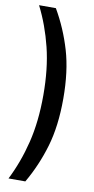

<svg xmlns="http://www.w3.org/2000/svg" viewBox="-98 -790 473 967"><g transform="rotate(10 138.5 -307.0)"><path d="M20 136Q67 43 93.5 -64.5Q120 -172 120 -307Q120 -442 93.5 -549.5Q67 -657 20 -750H106Q160 -657 191 -552Q222 -447 222 -307Q222 -167 191 -62Q160 43 106 136Z"/></g></svg>

Font: Cabin Condensed Medium
Style: Regular
Weight: 500
Width: 3
Version: Version 2.001